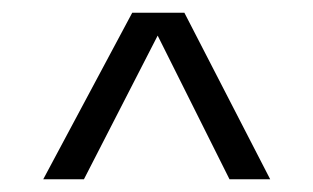

<svg xmlns="http://www.w3.org/2000/svg" viewBox="-20 -614 493 302"><path d="M112 -332H48L188 -594H270L405 -332H341L228 -558Z"/></svg>

Font: Hind Vadodara Light
Style: Regular
Weight: 300
Designer: Hitesh Malaviya
Foundry: Indian Type Foundry
Version: Version 1.000;PS 1.0;hotconv 1.0.86;makeotf.lib2.5.63406; tt